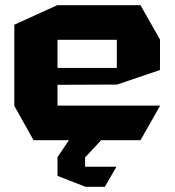

<svg xmlns="http://www.w3.org/2000/svg" viewBox="-20 -539 672 738"><path d="M109 0 35 -132V-444L200 -519H520L595 -387V-270L430 -214H429L201 -213V-133H595V-132L520 0H368V1L307 66V102H427V103L383 179H307V178H306L201 137V65L245 0ZM201 -386V-278H429V-386Z"/></svg>

Font: Foldit Thin
Style: Bold
Weight: 700
Version: Version 1.003